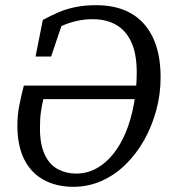

<svg xmlns="http://www.w3.org/2000/svg" viewBox="-20 -705 660 740"><path d="M263 15Q197 15 148 -12Q99 -39 73 -91.5Q47 -144 47 -221Q47 -261 54.5 -299.5Q62 -338 72 -375H541L535 -323H147Q141 -297 137.5 -272.5Q134 -248 134 -210Q134 -148 152.5 -109Q171 -70 203 -53Q235 -36 273 -36Q315 -36 351 -55.5Q387 -75 416 -111Q445 -147 465 -195.5Q485 -244 496 -303Q507 -362 507 -426Q507 -497 486.5 -542Q466 -587 428 -609Q390 -631 337 -631Q307 -631 279 -625Q251 -619 226 -608.5Q201 -598 180 -584L226 -632L177 -487H117L145 -628Q174 -644 204 -657Q234 -670 270 -677.5Q306 -685 351 -685Q430 -685 485 -653.5Q540 -622 569.5 -560Q599 -498 599 -407Q599 -341 582 -279Q565 -217 535 -164Q505 -111 463.5 -70.5Q422 -30 371 -7.5Q320 15 263 15Z"/></svg>

Font: Source Serif 4 18pt
Style: Italic
Weight: 400
Italic angle: -12°
Designer: Frank Grießhammer
Foundry: Adobe Systems Incorporated
Version: Version 4.004;hotconv 1.0.116;makeotfexe 2.5.65601